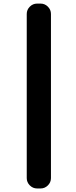

<svg xmlns="http://www.w3.org/2000/svg" viewBox="-20 -853 424 1069"><path d="M186.5 196.3Q163.1 196.3 146 179.2Q128.9 162.1 128.9 138.7V-775.4Q128.9 -798.8 146 -815.9Q163.1 -833 186.5 -833H206.1Q229.5 -833 246.6 -815.9Q263.7 -798.8 263.7 -775.4V138.7Q263.7 162.1 246.6 179.2Q229.5 196.3 206.1 196.3Z"/></svg>

Font: Gen Jyuu Gothic P Bold
Style: Bold
Weight: 700
Designer: [Source Han Sans]
Ryoko NISHIZUKA  (kana & ideographs); Paul D. Hunt (Latin, Greek & Cyrillic); Wenlong ZHANG  (bopomofo
Version: Version 1.002.20150607